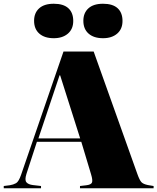

<svg xmlns="http://www.w3.org/2000/svg" viewBox="-30 -1005 840 1025"><path d="M-10 0V-12L22 -16Q41 -19 55.5 -27Q70 -35 83 -73L309 -730H470L703 -77Q715 -43 725 -32.5Q735 -22 760 -17L790 -12V0H397V-12L431 -16Q456 -19 461 -30.5Q466 -42 456 -75L404 -248H167L111 -76Q101 -44 111 -32Q121 -20 146 -17L189 -12V0ZM175 -266H398L291 -603H288ZM520 -801Q471 -801 443 -825.5Q415 -850 415 -894Q415 -936 442 -960.5Q469 -985 520 -985Q572 -985 598 -961Q624 -937 624 -893Q624 -850 595.5 -825.5Q567 -801 520 -801ZM257 -801Q208 -801 180 -825.5Q152 -850 152 -894Q152 -936 179 -960.5Q206 -985 257 -985Q309 -985 335 -961Q361 -937 361 -893Q361 -850 332.5 -825.5Q304 -801 257 -801Z"/></svg>

Font: Literata 72pt Black
Style: Regular
Weight: 900
Designer: Latin by Veronika Burian and Jose Scaglione. Greek by Irene Vlachou. Cyrillic by Vera Evstafieva.
Foundry: TypeTogether
Version: Version 3.002